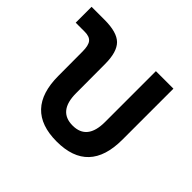

<svg xmlns="http://www.w3.org/2000/svg" viewBox="-129 -676 844 844"><g transform="rotate(45 293.0 -254.5)"><path d="M312.5 9.8Q113.8 9.8 113.8 -200.2L113.3 -350.6Q113.3 -388.2 100.8 -403.6Q88.4 -418.9 58.6 -418.9H2.4V-517.6H83.5Q160.2 -517.6 191.2 -487.1Q222.2 -456.5 222.2 -380.9L222.7 -201.2Q222.7 -89.4 312.5 -89.4Q402.3 -89.4 402.3 -201.2V-517.6H511.2V-200.2Q511.2 9.8 312.5 9.8Z"/></g></svg>

Font: Caskaydia Cove Medium
Style: Regular
Weight: 500
Monospace: yes
Designer: Aaron Bell
Foundry: Saja Typeworks
Version: Version 4.300; ttfautohint (v1.8.3)